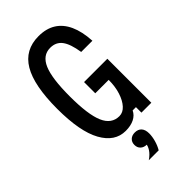

<svg xmlns="http://www.w3.org/2000/svg" viewBox="-317 -900 1235 1235"><g transform="rotate(-45 300.0 -283.0)"><path d="M277 12Q179 12 122 -91Q65 -194 65 -400Q65 -612 125.5 -714Q186 -816 311 -816Q380 -816 428 -786Q476 -756 503 -697Q530 -638 535 -550H433Q420 -634 391.5 -672Q363 -710 311 -710Q242 -710 210.5 -636.5Q179 -563 179 -400Q179 -234 211.5 -159Q244 -84 315 -84Q348 -84 374 -112.5Q400 -141 415.5 -189.5Q431 -238 431 -298H309V-400H521V0H431V-50H401Q387 -20 355 -4Q323 12 277 12ZM310 170Q284 170 268 155Q252 140 252 115Q252 90 268 75Q284 60 310 60Q336 60 352 75Q368 90 368 115Q368 140 352 155Q336 170 310 170ZM248 250Q279 229 294.5 205Q310 181 310 162V60Q340 60 356 78Q372 96 372 130Q372 158 363 190.5Q354 223 338 250Z"/></g></svg>

Font: Martian Mono Condensed
Style: Regular
Weight: 400
Width: 3
Designer: Roman Shamin
Foundry: Evil Martians
Version: Version 1.000